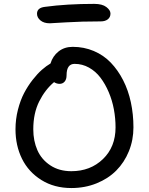

<svg xmlns="http://www.w3.org/2000/svg" viewBox="-20 -950 760 980"><path d="M233.9 -831.1Q204.1 -831.1 186.5 -845.7Q168.9 -860.4 168.9 -879.9Q168.9 -910.2 209 -915Q320.3 -930.2 460.9 -930.2Q502 -930.2 522.9 -914.1Q543.9 -897.9 543.9 -880.9Q543.9 -862.3 530.5 -851.6Q517.1 -840.8 494.1 -840.8Q396.5 -840.8 316.4 -835.9Q236.3 -831.1 233.9 -831.1ZM344.2 9.8Q256.8 9.8 191.2 -31.2Q125.5 -72.3 92.3 -139.6Q59.1 -207 59.1 -290Q59.1 -341.3 71.5 -389.9Q84 -438.5 103 -474.9Q122.1 -511.2 146.7 -542.7Q171.4 -574.2 194.1 -594Q216.8 -613.8 237.8 -626Q249 -663.6 278.8 -687.3Q308.6 -710.9 351.1 -710.9Q408.7 -710.9 458.7 -689.7Q508.8 -668.5 545.4 -630.4Q582 -592.3 608.4 -540.8Q634.8 -489.3 647.9 -428Q661.1 -366.7 661.1 -299.8Q661.1 -235.4 637.9 -178.2Q614.7 -121.1 573.5 -79.6Q532.2 -38.1 472.9 -14.2Q413.6 9.8 344.2 9.8ZM149.9 -290Q149.9 -231 170.9 -183.3Q191.9 -135.7 236.8 -106Q281.7 -76.2 344.2 -76.2Q441.4 -76.2 505.6 -138.2Q569.8 -200.2 569.8 -299.8Q569.8 -345.7 561.3 -391.8Q552.7 -438 534.9 -479.7Q517.1 -521.5 492.7 -553.7Q468.3 -585.9 434.1 -605Q399.9 -624 360.8 -624Q319.8 -624 319.8 -565.9Q319.8 -544.9 309.8 -533.4Q299.8 -522 284.2 -522Q269 -522 255.9 -530.8Q210 -492.2 179.9 -431.9Q149.9 -371.6 149.9 -290Z"/></svg>

Font: Shantell Sans Normal
Style: Regular
Weight: 400
Designer: Stephen Nixon, Anya Danilova, Shantell Martin
Foundry: Arrow Type
Version: Version 1.006;[559af2be0]